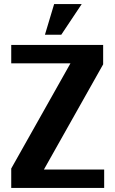

<svg xmlns="http://www.w3.org/2000/svg" viewBox="-20 -920 565 940"><path d="M490 0V-90H195L485 -605V-700H35V-610H325L35 -95V0ZM245 -900 200 -750H280L380 -900Z"/></svg>

Font: Scada
Style: Bold
Weight: 700
Designer: Jovanny Lemonad
Foundry: Jovanny Lemonad
Version: Version 3.005